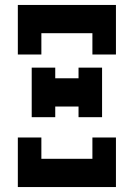

<svg xmlns="http://www.w3.org/2000/svg" viewBox="-20 -755 540 775"><path d="M52 -535V-735H448V-535H353V-621H147V-535ZM108 -282V-482H203V-439H297V-482H392V-282H297V-325H203V-282ZM52 0V-200H147V-114H353V-200H448V0Z"/></svg>

Font: Iosevka Slab Heavy
Style: Regular
Weight: 900
Monospace: yes
Designer: Belleve Invis
Foundry: Belleve Invis
Version: Version 11.1.0; ttfautohint (v1.8.3)